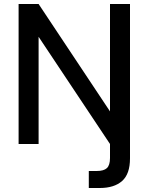

<svg xmlns="http://www.w3.org/2000/svg" viewBox="-20 -720 743 960"><path d="M73 0V-700H173L530 -163V-700H630V72Q630 150 590.5 185Q551 220 479 220H424V135H463Q499 135 514.5 120.5Q530 106 530 70V0L173 -536V0Z"/></svg>

Font: DM Sans Medium
Style: Regular
Weight: 500
Designer: Colophon Foundry, Jonny Pinhorn
Foundry: Colophon Foundry
Version: Version 4.004; ttfautohint (v1.8.4.7-5d5b)